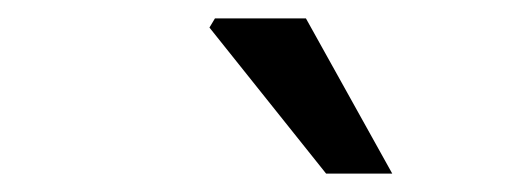

<svg xmlns="http://www.w3.org/2000/svg" viewBox="-20 -759 561 209"><path d="M335 -570 208 -729 214 -739H313L407 -570Z"/></svg>

Font: Source Sans 3 Medium
Style: Italic
Weight: 500
Italic angle: -11°
Designer: Paul D. Hunt
Foundry: Adobe
Version: Version 3.052;hotconv 1.1.0;makeotfexe 2.6.0